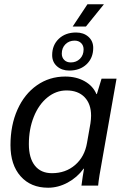

<svg xmlns="http://www.w3.org/2000/svg" viewBox="-20 -868 582 898"><path d="M389 -848H466L382 -744H320ZM224 -610Q224 -657 255 -686.5Q286 -716 336 -716Q371 -716 393.5 -696Q416 -676 416 -644Q416 -597 385 -567.5Q354 -538 304 -538Q269 -538 246.5 -558Q224 -578 224 -610ZM371 -637Q371 -655 359.5 -666.5Q348 -678 329 -678Q303 -678 286 -661Q269 -644 269 -617Q269 -599 280.5 -587.5Q292 -576 311 -576Q337 -576 354 -593Q371 -610 371 -637ZM29 -189Q29 -282 61.5 -355Q94 -428 152.5 -469Q211 -510 285 -510Q337 -510 376 -488Q415 -466 431 -428H433L455 -500H525L459 -126Q442 -35 439 0H361Q367 -46 373 -79H371Q341 -38 296.5 -14Q252 10 205 10Q124 10 76.5 -43.5Q29 -97 29 -189ZM387 -200 403 -291Q406 -311 406 -327Q406 -382 375.5 -413.5Q345 -445 291 -445Q242 -445 201.5 -412Q161 -379 138 -321.5Q115 -264 115 -194Q115 -129 143 -93.5Q171 -58 223 -58Q287 -58 331.5 -96.5Q376 -135 387 -200Z"/></svg>

Font: Sarabun
Style: Italic
Weight: 400
Italic angle: -10°
Designer: Suppakit Chalermlarp | Katatrad Co.,Ltd.
Foundry: Cadson Demak Co.,Ltd.
Version: Version 1.000; ttfautohint (v1.6)